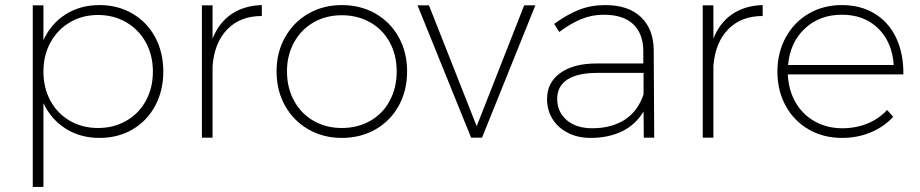

<svg xmlns="http://www.w3.org/2000/svg" viewBox="-20 -542 3622 756"><path d="M623 -260Q623 -185 591 -125.5Q559 -66 502 -32.5Q445 1 372 1Q296 1 238.5 -35.5Q181 -72 151 -136V194H109V-521H151V-384Q181 -449 238.5 -485.5Q296 -522 372 -522Q444 -522 501.5 -488.5Q559 -455 591 -395.5Q623 -336 623 -260ZM582 -260Q582 -324 554.5 -374.5Q527 -425 477.5 -454Q428 -483 366 -483Q304 -483 255 -454Q206 -425 178.5 -374.5Q151 -324 151 -260Q151 -196 178.5 -145.5Q206 -95 255 -66.5Q304 -38 366 -38Q428 -38 477.5 -66.5Q527 -95 554.5 -145.5Q582 -196 582 -260Z M1011 -522V-479Q926 -479 875 -426.5Q824 -374 817 -282V0H775V-521H817V-390Q842 -453 891.5 -486.5Q941 -520 1011 -522Z M1583 -261Q1583 -185 1550 -125.5Q1517 -66 1458.5 -32.5Q1400 1 1326 1Q1253 1 1194.5 -32.5Q1136 -66 1102.5 -125.5Q1069 -185 1069 -261Q1069 -336 1102.5 -395.5Q1136 -455 1194.5 -488.5Q1253 -522 1326 -522Q1400 -522 1458.5 -488.5Q1517 -455 1550 -395.5Q1583 -336 1583 -261ZM1110 -261Q1110 -196 1138 -145Q1166 -94 1215 -66Q1264 -38 1326 -38Q1388 -38 1437.5 -66Q1487 -94 1514.5 -145Q1542 -196 1542 -261Q1542 -325 1514.5 -375.5Q1487 -426 1437.5 -454Q1388 -482 1326 -482Q1264 -482 1215 -454Q1166 -426 1138 -375.5Q1110 -325 1110 -261Z M1624 -521H1669L1857 -45L2044 -521H2088L1878 0H1835Z M2515 0 2514 -103Q2482 -50 2428.5 -24.5Q2375 1 2306 1Q2255 1 2216 -19Q2177 -39 2155.5 -73.5Q2134 -108 2134 -152Q2134 -217 2186 -254.5Q2238 -292 2328 -292H2513V-343Q2512 -410 2473 -447Q2434 -484 2357 -484Q2310 -484 2268 -466.5Q2226 -449 2182 -416L2162 -448Q2213 -485 2260 -503.5Q2307 -522 2363 -522Q2454 -522 2503.5 -475Q2553 -428 2554 -346L2556 0ZM2514 -170V-255H2332Q2255 -255 2214.5 -229Q2174 -203 2174 -153Q2174 -101 2211.5 -69Q2249 -37 2312 -37Q2387 -37 2439 -70Q2491 -103 2514 -170Z M2983 -522V-479Q2898 -479 2847 -426.5Q2796 -374 2789 -282V0H2747V-521H2789V-390Q2814 -453 2863.5 -486.5Q2913 -520 2983 -522Z M3537 -249H3082Q3085 -186 3113 -138Q3141 -90 3189 -63.5Q3237 -37 3297 -37Q3350 -37 3395.5 -55.5Q3441 -74 3473 -109L3497 -82Q3460 -42 3408 -20.5Q3356 1 3295 1Q3222 1 3164 -32.5Q3106 -66 3073.5 -125.5Q3041 -185 3041 -260Q3041 -335 3074 -395Q3107 -455 3164.5 -488.5Q3222 -522 3295 -522Q3370 -522 3425.5 -487.5Q3481 -453 3509.5 -391Q3538 -329 3537 -249ZM3499 -286Q3493 -376 3438 -430Q3383 -484 3295 -484Q3207 -484 3149 -429.5Q3091 -375 3083 -286Z"/></svg>

Font: Montserrat arm2 ExtraLight
Style: Regular
Weight: 275
Designer: Julieta Ulanovsky
Foundry: Julieta Ulanovsky
Version: Version 6.000